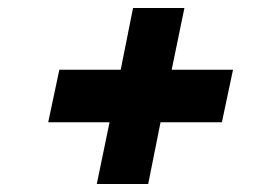

<svg xmlns="http://www.w3.org/2000/svg" viewBox="-20 -599 672 482"><path d="M223 -137 255 -292H101L129 -424H283L314 -579H443L411 -424H565L537 -292H383L352 -137Z"/></svg>

Font: Wix Madefor Text ExtraBold
Style: Italic
Weight: 800
Italic angle: -12°
Designer: Dalton Maag Ltd
Foundry: Dalton Maag Ltd
Version: Version 3.100